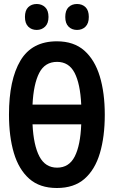

<svg xmlns="http://www.w3.org/2000/svg" viewBox="-20 -933 570 962"><path d="M265 9Q179 9 126.5 -37.5Q74 -84 49.5 -166.5Q25 -249 25 -359Q25 -533 82.5 -629.5Q140 -726 265 -726Q350 -726 402.5 -679.5Q455 -633 480 -550.5Q505 -468 505 -358Q505 -248 480.5 -165.5Q456 -83 403.5 -37Q351 9 265 9ZM266 -623Q205 -623 176.5 -567.5Q148 -512 143 -409H387Q382 -514 353.5 -568.5Q325 -623 266 -623ZM266 -93Q326 -93 354.5 -149Q383 -205 387 -310H143Q148 -205 177.5 -149Q207 -93 266 -93ZM366 -783Q340 -783 323.5 -799.5Q307 -816 307 -848Q307 -881 323.5 -897Q340 -913 366 -913Q392 -913 408.5 -897Q425 -881 425 -848Q425 -816 408.5 -799.5Q392 -783 366 -783ZM164 -783Q138 -783 121.5 -799.5Q105 -816 105 -848Q105 -881 121.5 -897Q138 -913 164 -913Q189 -913 206 -897Q223 -881 223 -848Q223 -816 206 -799.5Q189 -783 164 -783Z"/></svg>

Font: Noto Sans Mono Condensed SemiBold
Style: Regular
Weight: 600
Width: 3
Designer: Monotype Design Team
Foundry: Monotype Imaging Inc.
Version: Version 2.014